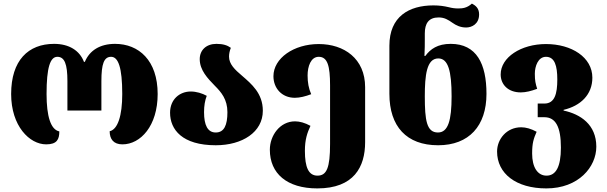

<svg xmlns="http://www.w3.org/2000/svg" viewBox="-20 -794 3374 1068"><path d="M237 9C297 9 310 -19 310 -63C262 -73 239 -147 239 -271C239 -418 259 -478 299 -478C339 -478 355 -438 355 -343V-179H544V-343C544 -438 558 -478 598 -478C638 -478 660 -418 660 -271C660 -150 635 -74 590 -64C590 -20 612 9 661 9C762 9 857 -94 857 -271C857 -458 752 -550 620 -550C536 -550 478 -513 452 -450H447C423 -513 364 -550 281 -550C137 -550 42 -458 42 -271C42 -93 144 9 237 9Z M1180 14C1328 14 1442 -59 1442 -178C1442 -275 1379 -327 1326 -373C1287 -406 1254 -437 1254 -479C1254 -494 1257 -510 1264 -528C1245 -542 1221 -550 1184 -550C1127 -550 1091 -515 1091 -465C1091 -404 1135 -358 1175 -317C1211 -281 1245 -241 1245 -170C1245 -98 1227 -57 1180 -57C1135 -57 1115 -98 1115 -170C1115 -206 1120 -235 1130 -261C1105 -275 1072 -285 1041 -285C980 -285 926 -242 926 -167C926 -73 994 14 1180 14Z M1745 254C1949 254 2011 134 2011 -3V-309C2011 -468 1894 -549 1753 -549C1614 -549 1501 -470 1501 -370C1501 -304 1547 -250 1620 -250C1648 -250 1679 -258 1711 -270C1697 -302 1691 -335 1691 -374C1691 -425 1709 -478 1753 -478C1802 -478 1816 -427 1816 -319V7C1816 140 1797 183 1746 183C1696 183 1676 136 1676 45C1676 -18 1689 -55 1707 -94C1676 -111 1647 -119 1621 -119C1537 -119 1481 -40 1481 39C1481 171 1576 254 1745 254Z M2417 14C2589 14 2686 -94 2686 -272C2686 -439 2631 -550 2487 -550C2414 -550 2374 -521 2346 -483H2341C2343 -513 2343 -558 2343 -576V-608C2343 -663 2364 -697 2420 -697C2452 -697 2473 -684 2497 -667C2517 -653 2541 -641 2573 -641C2604 -641 2645 -660 2645 -714C2645 -748 2626 -763 2605 -774C2577 -749 2553 -747 2528 -747C2512 -747 2495 -749 2476 -754C2451 -760 2424 -764 2391 -764C2255 -764 2146 -702 2146 -540V-272C2146 -91 2241 14 2417 14ZM2416 -57C2353 -57 2343 -125 2343 -258C2343 -375 2353 -469 2418 -469C2473 -469 2492 -399 2492 -258C2492 -125 2473 -57 2416 -57Z M3019 254C3199 254 3297 134 3297 22C3297 -101 3209 -159 3115 -179V-183C3209 -205 3275 -267 3275 -362C3275 -475 3160 -549 3017 -549C2878 -549 2765 -475 2765 -380C2765 -324 2806 -280 2877 -280C2905 -280 2936 -288 2968 -300C2959 -329 2955 -345 2955 -384C2955 -425 2973 -478 3017 -478C3066 -478 3080 -427 3080 -352C3080 -273 3066 -218 3008 -218H2971V-142H3008C3071 -142 3100 -88 3100 27C3100 136 3071 183 3020 183C2970 183 2940 136 2940 60C2940 2 2948 -22 2965 -61C2934 -78 2905 -86 2879 -86C2798 -86 2745 -20 2745 49C2745 171 2850 254 3019 254Z"/></svg>

Font: Noto Serif Georgian Black
Style: Regular
Weight: 900
Designer: Monotype Design Team, Akaki Razmadze
Foundry: Google LLC
Version: Version 2.003